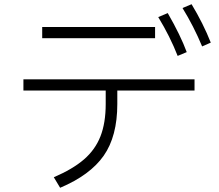

<svg xmlns="http://www.w3.org/2000/svg" viewBox="-20 -861 1040 910"><path d="M888 -841Q943 -750 979 -659L938 -641Q898 -737 845 -823ZM822 -596Q786 -688 730 -780L775 -799Q836 -693 865 -614ZM180 -733H715V-680H180ZM91 -432V-485H902V-432H536V-368Q536 -215 471.5 -123Q407 -31 265 29L235 -21Q324 -59 377.5 -105Q431 -151 456 -214.5Q481 -278 481 -368V-432Z"/></svg>

Font: IBM Plex Sans JP Light
Style: Regular
Weight: 300
Designer: Mike Abbink; Paul van der Laan; Pieter van Rosmalen; Wujin Sim; Yejin Wi; Jinhee Kim; Boomi Park; Yona Kim; Kichan Ma
Foundry: Sandoll Inc.
Version: Version 1.002